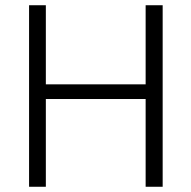

<svg xmlns="http://www.w3.org/2000/svg" viewBox="-20 -713 731 733"><path d="M91 0V-693H155V-391H536V-693H601V0H536V-335H155V0Z"/></svg>

Font: Ubuntu Sans Light
Style: Regular
Weight: 300
Designer: Dalton Maag Ltd
Foundry: Dalton Maag Ltd
Version: Version 1.006; ttfautohint (v1.8.4.7-5d5b)